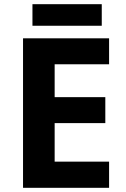

<svg xmlns="http://www.w3.org/2000/svg" viewBox="-20 -990 600 917"><path d="M466 -970H135V-867H466ZM501 -93V-218H241V-402H483V-526H241V-683H501V-807H90V-93Z"/></svg>

Font: Noto Sans Telugu UI
Style: Bold
Weight: 700
Designer: Jelle Bosma - Monotype Design Team
Foundry: Monotype Imaging Inc.
Version: Version 2.005